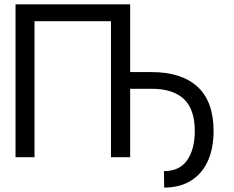

<svg xmlns="http://www.w3.org/2000/svg" viewBox="-20 -727 1082 888"><path d="M582 -393.6H681.6Q819.8 -393.6 893.8 -325.4Q967.8 -257.3 967.8 -121.1Q967.8 -41.5 941.4 17.3Q915 76.2 863.5 108.4Q812 140.6 739.3 140.6L738.3 64.5Q810.5 64.5 845.7 13.7Q880.9 -37.1 880.9 -121.1Q880.9 -221.2 830.6 -268.8Q780.3 -316.4 681.6 -316.4H582V0H493.2V-628.9H139.6V0H51.8V-707H582Z"/></svg>

Font: Pretendard Std
Style: Regular
Weight: 400
Designer: Base glyphs from Inter by Rasmus Andersson; Hangeul glyphs from Noto Sans CJK(Source Han Sans) by Jang Soo-young and Kan
Foundry: Kil Hyung-jin
Version: Version 1.309